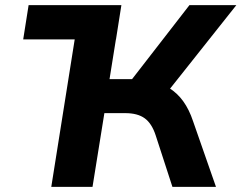

<svg xmlns="http://www.w3.org/2000/svg" viewBox="-20 -725 937 745"><path d="M70 -572 91 -705H451L430 -572ZM179 0 291 -705H451L405 -418H506L477 -398L715 -705H897L628 -366L559 -411Q603 -404 635.5 -384Q668 -364 691 -332Q714 -300 729 -255L818 0H649L584 -200Q569 -246 541.5 -266Q514 -286 466 -286H385L339 0Z"/></svg>

Font: Nunito Sans 9pt ExtraBold
Style: Italic
Weight: 800
Italic angle: -9°
Version: Version 3.101;gftools[0.9.27]